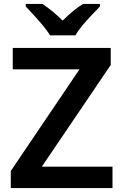

<svg xmlns="http://www.w3.org/2000/svg" viewBox="-20 -958 627 978"><path d="M35 0V-87L385 -605H45V-714H544V-627L193 -109H553V0ZM235 -778Q221 -801 199 -827.5Q177 -854 153 -880Q129 -906 111 -925V-938H196Q222 -921 247.5 -900Q273 -879 299 -853Q325 -879 351 -900.5Q377 -922 403 -938H489V-925Q471 -906 446.5 -880.5Q422 -855 399.5 -828Q377 -801 364 -778Z"/></svg>

Font: Noto Sans Symbols SemiBold
Style: Regular
Weight: 600
Version: Version 2.002